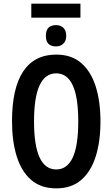

<svg xmlns="http://www.w3.org/2000/svg" viewBox="-20 -1025 617 1055"><path d="M422 -1005V-928H152V-1005ZM288 -887Q313 -887 328.5 -872Q344 -857 344 -828Q344 -801 328.5 -785.5Q313 -770 288 -770Q232 -770 232 -828Q232 -887 288 -887ZM532 -358Q532 -248 506 -165.5Q480 -83 426.5 -36.5Q373 10 289 10Q204 10 150.5 -37Q97 -84 71.5 -167Q46 -250 46 -359Q46 -540 107.5 -632.5Q169 -725 289 -725Q373 -725 426.5 -678.5Q480 -632 506 -549.5Q532 -467 532 -358ZM167 -358Q167 -94 289 -94Q349 -94 379.5 -159Q410 -224 410 -358Q410 -622 289 -622Q167 -622 167 -358Z"/></svg>

Font: Noto Sans ExtraCondensed SemiBold
Style: Regular
Weight: 600
Width: 2
Designer: Monotype Design Team
Foundry: Monotype Imaging Inc.
Version: Version 2.013; ttfautohint (v1.8.4.7-5d5b)